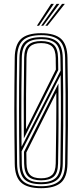

<svg xmlns="http://www.w3.org/2000/svg" viewBox="-20 -980 431 1006"><path d="M195.5 6Q122.5 6 90.4 -23.8Q58.2 -53.5 57.2 -122Q56.2 -202.2 55.6 -270.5Q55 -338.8 55 -402.8Q55 -466.8 55.6 -533.5Q56.2 -600.2 57.2 -677.5Q58.2 -746.2 90.4 -776.1Q122.5 -806 195.5 -806Q266.8 -806 299.5 -776.8Q332.2 -747.5 333.5 -677.5Q335 -585.5 335.8 -498.5Q336.5 -411.5 335.9 -319.8Q335.2 -228 333.5 -122Q332.2 -51.2 298.9 -22.6Q265.5 6 195.5 6ZM195.5 -4.2Q258.8 -4.2 289.4 -30.5Q320 -56.8 321.2 -122Q322.8 -221.2 323.4 -308.8Q324 -396.2 323.5 -485.1Q323 -574 321.2 -677.2Q320 -742.2 289.9 -769Q259.8 -795.8 195.5 -795.8Q129 -795.8 99.8 -768.2Q70.5 -740.8 69.5 -677.2Q68.5 -611.8 67.9 -550.2Q67.2 -488.8 67.2 -424.1Q67.2 -359.5 67.8 -285.8Q68.2 -212 69.5 -122Q70.5 -57 101 -30.6Q131.5 -4.2 195.5 -4.2ZM195.5 -14.8Q135.8 -14.8 109.2 -39.6Q82.8 -64.5 82 -122Q80.8 -202.2 80.2 -270.5Q79.8 -338.8 79.8 -402.6Q79.8 -466.5 80.2 -533.2Q80.8 -600 82 -677.2Q82.8 -735.2 109.1 -760.2Q135.5 -785.2 195.5 -785.2Q253.2 -785.2 280.5 -760.9Q307.8 -736.5 308.8 -677Q310.5 -587.5 311.1 -500.1Q311.8 -412.8 311.2 -320.2Q310.8 -227.8 308.8 -122.2Q307.8 -62 279.8 -38.4Q251.8 -14.8 195.5 -14.8ZM93 -211 297.5 -609.8Q297.2 -626 297 -645.1Q296.8 -664.2 296.5 -677Q295.5 -731 271.1 -753Q246.8 -775 195.5 -775Q142.2 -775 118.6 -752.2Q95 -729.5 94.2 -677Q92.8 -589 92.2 -514Q91.8 -439 91.9 -366Q92 -293 93 -211ZM105 -254.8Q104 -354 104.4 -462.8Q104.8 -571.5 106.5 -677Q107.2 -726.2 129.4 -745.5Q151.5 -764.8 195.5 -764.8Q240.5 -764.8 261.9 -745Q283.2 -725.2 284.2 -676.8Q284.5 -660.5 284.8 -644.4Q285 -628.2 285.2 -613ZM116.5 -302.5 272.8 -615.5Q272.5 -630 272.2 -648.6Q272 -667.2 272 -675.5Q271.2 -719.2 252.6 -736.8Q234 -754.2 195.5 -754.2Q157.2 -754.2 138.4 -737Q119.5 -719.8 118.8 -676Q117.2 -578.5 116.6 -485.9Q116 -393.2 116.5 -302.5ZM195.5 -25Q245.2 -25 270.4 -46.2Q295.5 -67.5 296.5 -122.5Q298.5 -248 299 -357.9Q299.5 -467.8 297.8 -586.8L93.2 -187Q93.5 -171 93.8 -154.4Q94 -137.8 94.2 -122.2Q95 -70.2 118.6 -47.6Q142.2 -25 195.5 -25ZM195.5 -35.2Q149.8 -35.2 128.6 -55.1Q107.5 -75 106.5 -122.2Q106.2 -135 106.1 -151.4Q106 -167.8 105.8 -184.5L286.2 -542.5Q287 -457 286.8 -351.1Q286.5 -245.2 284.2 -122.8Q283.2 -73 261 -54.1Q238.8 -35.2 195.5 -35.2ZM195.5 -45.8Q233.8 -45.8 252.5 -63Q271.2 -80.2 272 -123.8Q273.2 -214.5 274.4 -309.2Q275.5 -404 275 -494L118 -181.2Q118.2 -168.2 118.4 -153.9Q118.5 -139.5 118.8 -123.2Q119.5 -81.8 137.5 -63.8Q155.5 -45.8 195.5 -45.8ZM173.2 -845 247.8 -959.8H262.2L184.5 -845ZM217.5 -845 305.2 -959.8H319.8L228.8 -845ZM195.5 -845 276.5 -959.8H291L206.5 -845Z"/></svg>

Font: Big Shoulders Inline Text Light
Style: Regular
Weight: 300
Designer: Patric King
Foundry: XO Type Co
Version: Version 1.000